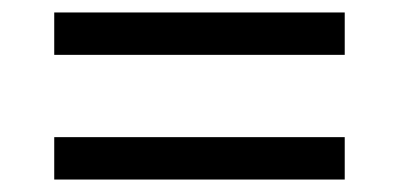

<svg xmlns="http://www.w3.org/2000/svg" viewBox="-20 -460 640 308"><path d="M67 -372V-440H533V-372ZM67 -172V-240H533V-172Z"/></svg>

Font: IBM Plex Sans Arabic
Style: Regular
Weight: 400
Designer: Mike Abbink, Paul van der Laan, Pieter van Rosmalen, Wael Morcos, Khajak Apelian
Foundry: Bold Monday
Version: Version 1.005